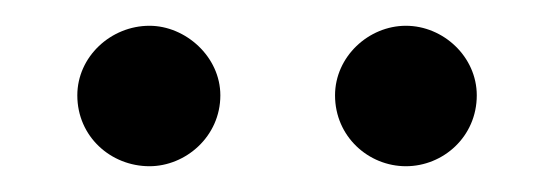

<svg xmlns="http://www.w3.org/2000/svg" viewBox="-20 -749 430 149"><path d="M96 -620C66 -620 40 -643 40 -675C40 -705 66 -729 96 -729C124 -729 151 -705 151 -675C151 -643 124 -620 96 -620ZM240 -675C240 -705 266 -729 295 -729C324 -729 350 -705 350 -675C350 -643 324 -620 295 -620C266 -620 240 -643 240 -675Z"/></svg>

Font: Ortica Linear
Style: Regular
Weight: 400
Designer: Benedetta Bovani
Foundry: Collletttivo
Version: Version 2.000;Glyphs 3.1.2 (3151)